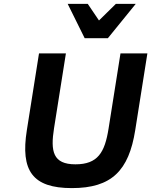

<svg xmlns="http://www.w3.org/2000/svg" viewBox="-20 -950 776 985"><path d="M366.9 -107C251.3 -107 238.5 -173.7 257.2 -292L318.1 -676H180.1L117.7 -282C84.8 -74.8 145.8 15 348.6 15C552.7 15 640.8 -74.6 673.7 -282L736.1 -676H598.1L536.9 -290C517.6 -167.9 481.8 -107 366.9 -107ZM533.4 -754 676.3 -930H574.3L487.8 -845L430.3 -930H327.3L414.4 -754Z"/></svg>

Font: Fog Sans
Style: It
Weight: 700
Foundry: Intel Corporation
Version: Version 1.00